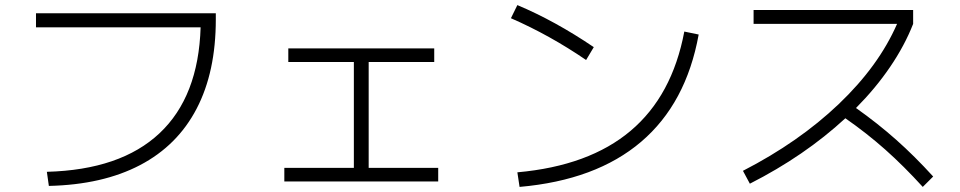

<svg xmlns="http://www.w3.org/2000/svg" viewBox="-20 -733 3790 758"><path d="M772 -625H122.1V-680.7H832V-656.2Q832 -449.2 756.3 -304Q680.7 -158.7 533.2 -81.3Q385.7 -3.9 172.9 1L165 -54.7Q456.1 -62.5 609.9 -207Q763.7 -351.6 772 -625Z M1102.5 -70.3H1377V-488.3H1118.2V-542H1694.3V-488.3H1435.5V-70.3H1710V-16.6H1102.5Z M2681.6 -608.4 2738.3 -596.7Q2689 -324.7 2511 -173.1Q2333 -21.5 2031.2 4.9L2022.5 -52.7Q2305.7 -78.1 2469.7 -216.6Q2633.8 -355 2681.6 -608.4ZM1997.1 -661.1 2022.5 -712.9Q2171.4 -650.4 2324.2 -546.9L2293.9 -496.1Q2150.4 -594.2 1997.1 -661.1Z M3521.5 -638.7H2955.1V-693.4H3585V-638.7Q3551.3 -552.7 3494.1 -468.8Q3437 -384.8 3359.4 -306.6Q3444.3 -246.6 3517.6 -181.6Q3590.8 -116.7 3664.1 -36.1L3623 4.9Q3547.9 -77.6 3475.1 -142.3Q3402.3 -207 3317.4 -266.1Q3156.7 -117.7 2940.4 -7.8L2913.1 -58.6Q3134.3 -172.4 3291.7 -322.5Q3449.2 -472.7 3521.5 -638.7Z"/></svg>

Font: Pretendard JP Light
Style: Regular
Weight: 300
Designer: Base glyphs from Inter by Rasmus Andersson; Hangeul glyphs from Noto Sans CJK(Source Han Sans) by Jang Soo-young and Kan
Foundry: Kil Hyung-jin
Version: Version 1.309